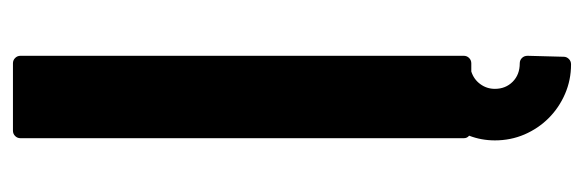

<svg xmlns="http://www.w3.org/2000/svg" viewBox="-324 -427 906 298"><g transform="rotate(-90 129.0 -278.0)"><path d="M60.1 37.1Q60.1 16.1 67.4 -2.9Q63.5 -5.9 63.5 -11.2V-699.2Q63.5 -704.1 66.9 -707.5Q70.3 -710.9 75.2 -710.9H179.7Q184.6 -710.9 188 -707.5Q191.4 -704.1 191.4 -699.2V-11.2Q191.4 -6.3 188 -2.9Q184.6 0.5 179.7 0.5H167Q154.8 4.4 147.5 14.4Q140.1 24.4 140.1 37.1Q140.1 53.7 151.1 64.7Q162.1 75.7 179.7 75.7Q184.6 75.7 188 79.1Q191.4 82.5 191.4 87.9L189.9 144Q189.9 148.4 186.5 151.9Q183.1 155.3 178.2 155.3Q153.8 155.3 132.3 146Q110.8 136.7 94.7 120.6Q78.6 104.5 69.3 83Q60.1 61.5 60.1 37.1Z"/></g></svg>

Font: Alte DIN 1451 Mittelschrift
Style: Bold
Weight: 700
Designer: Peter Wiegel
Foundry: Peter Wiegel
Version: Version 1.003